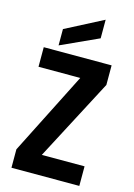

<svg xmlns="http://www.w3.org/2000/svg" viewBox="-144 -1064 794 1137"><g transform="rotate(15 253.0 -495.5)"><path d="M461 -619V-739H45V-619H301L45 -113V0H461V-120H199ZM127 -772 357 -877V-991L127 -872Z"/></g></svg>

Font: Malmofest SemiBold
Style: Regular
Weight: 600
Designer: Jonny Pinhorn (Poppins), Kolossal
Version: Version 1.004;Glyphs 3.1.2 (3151)